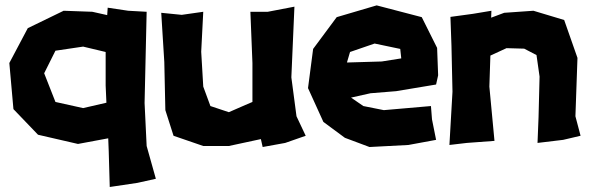

<svg xmlns="http://www.w3.org/2000/svg" viewBox="-20 -541 2248 732"><path d="M382.8 -214.8 385.7 -149.4 296.9 -128.9 191.4 -152.3 148.4 -261.7 191.4 -347.7 296.9 -363.3 382.8 -342.8ZM390.6 -511.7 388.7 -483.4 332 -496.1 222.7 -500 85.9 -433.6 15.6 -300.8 31.2 -125 125 -27.3 277.3 7.8 392.6 -13.7 394.5 35.2 398.4 171.9 503.9 156.2 574.2 140.6 539.1 15.6 531.2 -148.4 539.1 -496.1 468.8 -500Z M934.6 -496.1 942.4 -300.8V-152.3L915 -140.6L852.5 -113.3L782.2 -136.7L754.9 -210.9L747.1 -343.8L754.9 -496.1L672.9 -484.4L594.7 -492.2L606.4 -304.7L610.4 -121.1L641.6 -23.4L754.9 15.6H852.5L974.6 -10.7L981.4 19.5L1067.4 3.9L1145.5 -23.4L1110.4 -97.7L1090.8 -246.1L1102.5 -515.6L1001 -496.1Z M1509.8 -318.4 1435.5 -306.6 1302.7 -302.7 1314.5 -342.8 1408.2 -375 1505.9 -354.5ZM1642.6 -218.8 1650.4 -253.9 1646.5 -358.4 1587.9 -475.6 1416 -520.5 1263.7 -475.6 1173.8 -354.5 1154.3 -205.1 1212.9 -76.2 1294.9 -15.6 1388.7 19.5 1537.1 11.7 1642.6 -7.8 1627 -85.9 1623 -136.7 1443.4 -121.1 1365.2 -136.7 1318.4 -168.9 1392.6 -185.5 1490.2 -193.4Z M1697.3 -476.6 1701.2 -367.2 1705.1 -191.4 1693.4 11.7 1759.8 3.9 1865.2 -3.9 1845.7 -210.9 1849.6 -329.1 1911.1 -357.4 1978.5 -355.5 2025.4 -331.1 2037.1 -249 2033.2 -93.8 2029.3 3.9 2127 -7.8 2193.4 -23.4 2173.8 -97.7 2181.6 -320.3 2130.9 -464.8 2013.7 -500 1902.3 -492.2 1852.5 -473.6 1853.5 -500 1783.2 -488.3Z"/></svg>

Font: MaokenAssortedSans-Lite
Style: Lite
Weight: 400
Version: Version 1.400